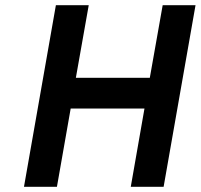

<svg xmlns="http://www.w3.org/2000/svg" viewBox="-20 -720 774 740"><path d="M72.4 0 195.4 -700H322L272.4 -420.2H557.4L607 -700H733.6L610.6 0H484L536.8 -301.6H252.4L199.4 0Z"/></svg>

Font: Overpass
Style: Italic
Weight: 400
Italic angle: -10°
Designer: Delve Withrington, Dave Bailey, Thomas Jockin
Foundry: Delve Fonts LLC
Version: Version 4.000